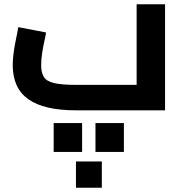

<svg xmlns="http://www.w3.org/2000/svg" viewBox="-20 -520 868 905"><path d="M337 0Q188 0 114 -52Q40 -104 40 -213Q40 -238 43.5 -265.5Q47 -293 52 -318.5Q57 -344 61 -363.5Q65 -383 66 -392L197 -367Q196 -356 190 -330Q184 -304 179 -272.5Q174 -241 174 -212Q174 -178 186.5 -157.5Q199 -137 234.5 -128.5Q270 -120 337 -120H624V-500H758V0ZM338 365V241H460V365ZM233 196V60H367V196ZM430 196V60H564V196Z"/></svg>

Font: Titillium Web
Style: Bold
Weight: 700
Designer: Mohamed Gaber, Accademia di Belle Arti di Urbino
Foundry: Kief Type Foundry, Accademia di Belle Arti di Urbino
Version: Version 3.000